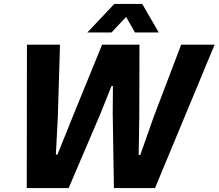

<svg xmlns="http://www.w3.org/2000/svg" viewBox="-20 -956 1111 976"><path d="M116 0 117 -729H285L274 -363L264 -170H272L346 -354L499 -729H689L688 -359L685 -168H693L761 -361L901 -729H1071L768 0H559L553 -376L554 -519H547L491 -379L329 0ZM424 -791 561 -936H703L787 -791H666L621 -870L547 -791Z"/></svg>

Font: Mona Sans ExtraLight
Style: Bold Italic
Weight: 700
Italic angle: -11.6951°
Version: Version 2.000